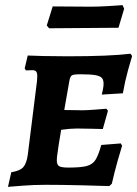

<svg xmlns="http://www.w3.org/2000/svg" viewBox="-20 -719 534 747"><path d="M246 -67Q294 -67 317 -73Q340 -79 351.5 -97Q363 -115 374 -155L450 -161L455 -152Q451 -140 438.5 -96Q426 -52 415 -4L405 5Q381 4 301.5 2Q222 0 157 0Q111 0 67 3.5Q23 7 11 8L24 -49Q57 -54 70 -68Q83 -82 88 -116L124 -404Q125 -412 125 -423Q125 -436 120.5 -441Q116 -446 105 -446L81 -445L76 -453L88 -503Q104 -502 148.5 -501Q193 -500 244 -500Q406 -500 488 -510L494 -501Q490 -489 478 -445.5Q466 -402 458 -356L376 -351Q377 -355 380 -369Q383 -383 383 -393Q383 -409 375.5 -416.5Q368 -424 349 -427Q330 -430 292 -430Q267 -430 260 -426Q253 -422 250 -405L230 -291L302 -290Q318 -290 350.5 -292.5Q383 -295 394 -296L400 -288L380 -217Q370 -217 340.5 -218Q311 -219 279 -219Q253 -219 218 -214L209 -160Q208 -150 204.5 -128.5Q201 -107 201 -96Q201 -78 210 -72.5Q219 -67 246 -67ZM441 -611 305 -610 171 -609 162 -620 185 -694 333 -693Q364 -693 404.5 -695.5Q445 -698 457 -699L463 -685Z"/></svg>

Font: Alegreya SC
Style: Bold Italic
Weight: 700
Italic angle: -7°
Designer: Juan Pablo del Peral
Foundry: Huerta Tipografica
Version: Version 2.007; ttfautohint (v1.6)